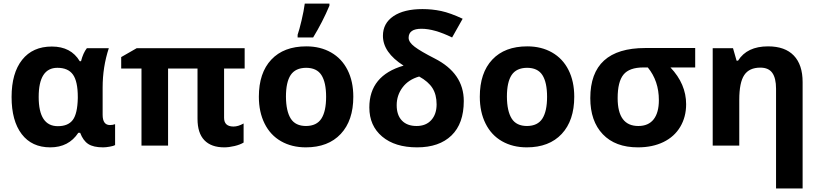

<svg xmlns="http://www.w3.org/2000/svg" viewBox="-20 -816 4593 1076"><path d="M555.2 -325.2V-172.9Q555.2 -115.2 596.2 -115.2Q611.8 -115.2 625 -120.1V-2.9Q617.2 2 595 5.9Q572.8 9.8 558.1 9.8Q503.4 9.8 474.6 -9Q445.8 -27.8 429.2 -71.8H418.9Q365.2 9.8 261.7 9.8Q158.2 9.8 101.6 -64.5Q44.9 -138.7 44.9 -272.5Q44.9 -406.2 104 -480.7Q163.1 -555.2 270.5 -555.2Q377.9 -555.2 426.8 -473.1H434.1Q445.8 -519 466.8 -545.9H589.8Q555.2 -440.9 555.2 -325.2ZM301.8 -436Q196.8 -436 196.8 -272.5Q196.8 -108.9 304.2 -108.9Q361.8 -108.9 387.9 -143.8Q414.1 -178.7 416 -266.1V-272Q416 -359.9 388.9 -397.9Q361.8 -436 301.8 -436Z M1235.8 -155.8Q1235.8 -106.9 1288.6 -106.9Q1314.9 -106.9 1345.2 -124V-17.1Q1325.2 -4.9 1294.2 2.4Q1263.2 9.8 1236.8 9.8Q1163.6 9.8 1125.2 -30.3Q1086.9 -70.3 1086.9 -149.9V-432.1H921.9V0H772.9V-432.1H659.2V-496.1L746.1 -545.9H1351.1V-432.1H1235.8Z M1960 -273.9Q1960 -140.6 1889.6 -65.4Q1819.3 9.8 1693.8 9.8Q1615.2 9.8 1555.2 -24.4Q1495.1 -58.6 1462.9 -123.5Q1430.7 -188 1430.7 -273.9Q1430.7 -407.7 1500.5 -481.9Q1570.3 -556.2 1696.8 -556.2Q1775.4 -556.2 1835.4 -522Q1895.5 -487.8 1927.7 -423.8Q1960 -359.9 1960 -273.9ZM1582.5 -274.4Q1583 -193.4 1609.4 -151.4Q1635.7 -109.9 1695.3 -109.9Q1754.9 -110.4 1781.2 -151.4Q1807.6 -192.4 1807.6 -273.4Q1807.6 -354.5 1781.2 -395.5Q1754.9 -436 1695.3 -436Q1635.7 -435.5 1608.9 -395.5Q1582.5 -355.5 1582.5 -274.4ZM1826.2 -795.9V-784.2Q1788.1 -693.4 1734.9 -606H1647.9V-621.1Q1657.2 -647.5 1669.9 -701.2Q1682.6 -754.9 1688 -795.9Z M2329.1 -387.2Q2269 -370.1 2236.1 -326.2Q2203.1 -282.2 2203.1 -226.6Q2203.1 -170.9 2232.4 -140.4Q2261.7 -109.9 2314.5 -109.9Q2367.2 -109.9 2397 -143.1Q2426.8 -176.3 2426.8 -231Q2426.8 -285.6 2403.6 -322.3Q2380.4 -358.9 2329.1 -387.2ZM2513.7 -606Q2414.1 -654.8 2341.8 -654.8Q2270 -654.8 2270 -604Q2270 -579.6 2303.7 -554Q2337.4 -528.3 2416 -488.3Q2579.1 -405.3 2579.1 -250Q2579.1 -123.5 2510.3 -56.9Q2441.4 9.8 2317.4 9.8Q2193.4 9.8 2121.6 -50.8Q2049.8 -111.3 2049.8 -213.9Q2049.8 -392.6 2241.7 -448.2Q2126 -522 2126 -615.2Q2126 -685.5 2184.8 -725.3Q2243.7 -765.1 2347.7 -765.1Q2401.9 -765.1 2452.9 -754.2Q2503.9 -743.2 2572.8 -710.9Z M3198.2 -273.9Q3198.2 -140.6 3127.9 -65.4Q3057.6 9.8 2932.1 9.8Q2853.5 9.8 2793.5 -24.4Q2733.4 -58.6 2701.2 -123.5Q2668.9 -188 2668.9 -273.9Q2668.9 -407.7 2738.8 -481.9Q2808.6 -556.2 2935.1 -556.2Q3013.7 -556.2 3073.7 -522Q3133.8 -487.8 3166 -423.8Q3198.2 -359.9 3198.2 -273.9ZM2820.8 -274.4Q2821.3 -193.4 2847.7 -151.4Q2874 -109.9 2933.6 -109.9Q2993.2 -110.4 3019.5 -151.4Q3045.9 -192.4 3045.9 -273.4Q3045.9 -354.5 3019.5 -395.5Q2993.2 -436 2933.6 -436Q2874 -435.5 2847.2 -395.5Q2820.8 -355.5 2820.8 -274.4Z M3672.4 -254.9Q3672.4 -362.3 3610.4 -438H3585.9Q3506.8 -438 3474.1 -397.9Q3441.4 -357.9 3441.4 -266.1Q3441.4 -109.9 3557.1 -109.9Q3613.8 -109.9 3643.1 -147.2Q3672.4 -184.6 3672.4 -254.9ZM3825.2 -231.9Q3825.2 -160.6 3792.2 -105.2Q3759.3 -49.8 3698 -20Q3636.7 9.8 3555.2 9.8Q3428.2 9.8 3358.2 -63.7Q3288.1 -137.2 3288.1 -266.1Q3288.1 -546.9 3596.2 -546.9H3876V-438H3737.3Q3825.2 -345.2 3825.2 -231.9Z M4284.2 -556.2Q4379.4 -556.2 4428.7 -504.6Q4478 -453.1 4478 -356V240.2H4329.1V-318.8Q4329.1 -377.9 4308.1 -407.5Q4287.1 -437 4241.2 -437Q4178.7 -437 4150.9 -395.3Q4123 -353.5 4123 -256.8V0H3974.1V-545.9H4087.9L4107.9 -476.1H4116.2Q4166.5 -556.2 4284.2 -556.2Z"/></svg>

Font: OpenSans-Bold
Style: Bold
Weight: 700
Foundry: Ascender Corporation
Version: Version 1.10